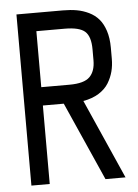

<svg xmlns="http://www.w3.org/2000/svg" viewBox="-51 -724 551 764"><g transform="rotate(-5 225.0 -342.0)"><path d="M229.5 -386.7Q288.1 -386.7 310.5 -409.2Q333 -431.6 333 -475.1V-519Q333 -570.3 310.8 -590.3Q288.6 -610.4 229.5 -610.4H116.7V-386.7ZM43.5 0V-683.6H229.5Q259.8 -683.6 284.4 -679.2Q309.1 -674.8 332.3 -663.6Q355.5 -652.3 371.3 -634Q387.2 -615.7 396.7 -586.7Q406.2 -557.6 406.2 -519V-475.1Q406.2 -448.2 400.1 -424.6Q394 -400.9 380.4 -378.4Q366.7 -356 340.8 -339.8Q314.9 -323.7 278.8 -317.4L419.4 0H339.4L200.2 -313.5H116.7V0Z"/></g></svg>

Font: Anka/Coder Narrow
Style: Regular
Weight: 400
Width: 3
Monospace: yes
Version: Version 001.100